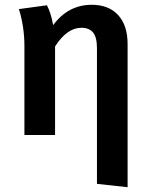

<svg xmlns="http://www.w3.org/2000/svg" viewBox="-20 -564 622 802"><path d="M363 -544Q434 -544 473.5 -501Q513 -458 513 -380V218L385 204V-363Q385 -409 368.5 -428.5Q352 -448 320 -448Q260 -448 210 -370V0H82V-371Q82 -452 59 -526L176 -542Q193 -510 202 -459Q265 -544 363 -544Z"/></svg>

Font: FiraGO Medium
Style: Regular
Weight: 500
Designer: bBox Type
Foundry: bBox Type GmbH
Version: Version 1.001;PS 001.001;hotconv 1.0.88;makeotf.lib2.5.64775